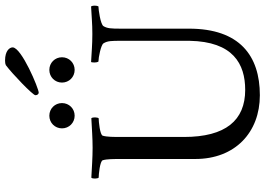

<svg xmlns="http://www.w3.org/2000/svg" viewBox="-161 -858 1023 741"><g transform="rotate(-90 350.5 -487.5)"><path d="M353.5 -862.3C353.5 -853.5 359.4 -849.6 363.3 -849.6C379.9 -849.6 538.1 -916 538.1 -950.2C538.1 -961.9 525.4 -979.5 487.3 -979.5C479.5 -979.5 473.6 -978.5 469.7 -976.6C435.5 -951.2 353.5 -872.1 353.5 -862.3ZM610.4 -269.5V-533.2C610.4 -570.3 611.3 -585 620.1 -599.6C627 -611.3 684.6 -619.1 696.3 -619.1C701.2 -629.9 699.2 -642.6 696.3 -647.5C651.4 -645.5 634.8 -642.6 589.8 -642.6C546.9 -642.6 520.5 -645.5 481.4 -647.5C479.5 -641.6 478.5 -626 483.4 -619.1C499 -619.1 547.9 -609.4 553.7 -599.6C563.5 -584 563.5 -567.4 563.5 -532.2V-267.6C560.5 -99.6 474.6 -52.7 374 -52.7C256.8 -52.7 192.4 -127.9 192.4 -289.1V-530.3C192.4 -559.6 192.4 -586.9 197.3 -602.5C200.2 -613.3 252.9 -618.2 264.6 -618.2C268.6 -623 269.5 -641.6 264.6 -646.5C224.6 -644.5 188.5 -641.6 150.4 -641.6C112.3 -641.6 75.2 -644.5 35.2 -646.5C30.3 -641.6 31.2 -623 35.2 -618.2C46.9 -618.2 99.6 -613.3 102.5 -602.5C107.4 -586.9 107.4 -559.6 107.4 -530.3V-245.1C107.4 -91.8 210 3.9 353.5 3.9C505.9 3.9 610.4 -74.2 610.4 -269.5ZM402.3 -759.8C402.3 -732.4 423.8 -710.9 451.2 -710.9C478.5 -710.9 500 -732.4 500 -759.8C500 -787.1 478.5 -808.6 451.2 -808.6C423.8 -808.6 402.3 -787.1 402.3 -759.8ZM225.6 -759.8C225.6 -732.4 247.1 -710.9 274.4 -710.9C301.8 -710.9 323.2 -732.4 323.2 -759.8C323.2 -787.1 301.8 -808.6 274.4 -808.6C247.1 -808.6 225.6 -787.1 225.6 -759.8Z"/></g></svg>

Font: Crimson
Style: Roman
Weight: 400
Version: Version 0.2